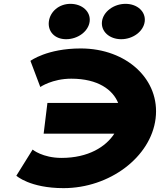

<svg xmlns="http://www.w3.org/2000/svg" viewBox="-20 -980 842 999"><path d="M346.4 -960C286.5 -960 240.5 -919 234.2 -868C227.9 -817 263.9 -776 323.9 -776C385.6 -776 440.2 -817 446.5 -868C452.7 -919 408.2 -960 346.4 -960ZM633.2 -960C571.5 -960 516.9 -919 510.6 -868C504.3 -817 548.9 -776 610.6 -776C672.3 -776 726.7 -817 733 -868C739.2 -919 694.9 -960 633.2 -960ZM300.1 -158.4C440.3 -158.4 530.9 -216.7 574.9 -284.6H207.1L226.7 -444.4H594.7C567.4 -512.1 491.1 -570.6 350.7 -570.6C252 -570.6 189.7 -527.3 189.7 -527.3L138.4 -663.3C138.4 -663.3 224.5 -727.9 399.9 -727.9C640.5 -727.9 814.4 -564.7 789.6 -363.2C765 -162.6 550.3 -1.1 310.6 -1.1C135.3 -1.1 65 -65.7 65 -65.7L149.7 -201.7C149.7 -201.7 201.4 -158.4 300.1 -158.4Z"/></svg>

Font: Hussar
Style: BdSuprExtOblOne
Weight: 700
Foundry: Cannot Into Space Fonts
Version: Version 2.00